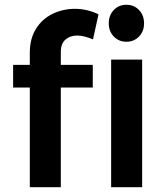

<svg xmlns="http://www.w3.org/2000/svg" viewBox="-20 -785 696 805"><path d="M235 -568V-513H369V-418H235V0H105V-418H35V-513H105V-564Q105 -623 131 -664.5Q157 -706 200.5 -727Q244 -748 295 -748Q345 -748 393 -725L370 -620Q330 -636 304 -636Q274 -636 254.5 -619Q235 -602 235 -568ZM446 -535H576V0H446ZM584 -687Q584 -654 563 -632Q542 -610 510 -610Q478 -610 457 -632Q436 -654 436 -687Q436 -721 457 -743Q478 -765 510 -765Q542 -765 563 -743Q584 -721 584 -687Z"/></svg>

Font: Gontserrat Medium
Style: Regular
Weight: 500
Designer: Julieta Ulanovsky
Foundry: Julieta Ulanovsky
Version: Version 6.001